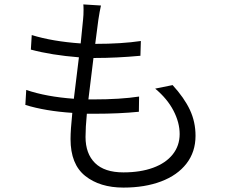

<svg xmlns="http://www.w3.org/2000/svg" viewBox="-20 -808 1040 871"><path d="M315 -360 338 -548Q213 -558 120 -583L124 -649Q218 -620 346 -611L357 -721Q359 -739 359 -763Q359 -780 358 -788L438 -783Q432 -757 426 -717L412 -609Q532 -609 619 -622L617 -555Q509 -545 412 -545H404L381 -357H402Q527 -357 611 -370L610 -301Q521 -292 411 -292H374Q368 -229 368 -187Q368 -111 411 -68.5Q454 -26 540 -26Q617 -26 674.5 -47Q732 -68 763.5 -107.5Q795 -147 795 -200Q795 -252 767 -306Q739 -360 684 -406L763 -422Q816 -364 841.5 -309.5Q867 -255 867 -192Q867 -119 826 -66Q785 -13 711 15Q637 43 540 43Q433 43 366.5 -10Q300 -63 300 -177Q300 -218 308 -296Q186 -304 95 -332L99 -400Q190 -369 315 -360Z"/></svg>

Font: Sinter Normal
Style: Regular
Weight: 350
Foundry: Adobe & rsms
Version: Version 1.000